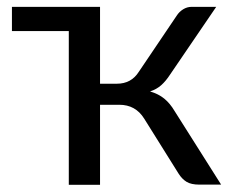

<svg xmlns="http://www.w3.org/2000/svg" viewBox="-20 -526 662 547"><path d="M610 0H548.5Q524.5 0 511.5 -8Q498.5 -16 489 -31L390.5 -188.5Q366 -227.5 320 -227.5H265V0.5H176V-437.5H14V-506.5H265V-287.5H313Q354 -287.5 375.5 -321.5L483.5 -481.5Q490.5 -492.5 501.8 -499.5Q513 -506.5 526 -506.5H596L464.5 -313.5Q452.5 -295 439.2 -283.2Q426 -271.5 407.5 -265.5Q431.5 -258.5 448 -245Q464.5 -231.5 477.5 -209.5Z"/></svg>

Font: Lato-Regular
Style: Regular
Weight: 400
Designer: Lukasz Dziedzic with Adam Twardoch and Botio Nikoltchev
Foundry: tyPoland Lukasz Dziedzic
Version: Version 2.015; 2015-08-06; http://www.latofonts.com/